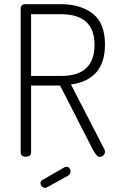

<svg xmlns="http://www.w3.org/2000/svg" viewBox="-20 -751 556 920"><path d="M306 91 206 146Q202 149 197 149Q188 149 181 142Q174 135 174 126Q174 115 184 111L290 50Q296 48 298 48Q307 48 312.5 55Q318 62 318 71Q318 83 306 91ZM79 -22V-710Q79 -719 85 -725Q91 -731 101 -731H272Q366 -731 424.5 -685.5Q483 -640 483 -537Q483 -369 320 -346L480 -36Q483 -30 483 -24Q483 -14 475.5 -6.5Q468 1 456 1Q444 1 425 -34L268 -341H129V-22Q129 0 104 0Q79 0 79 -22ZM272 -683H129V-387H272Q433 -387 433 -536Q433 -683 272 -683Z"/></svg>

Font: Dosis
Style: Light
Weight: 300
Designer: Edgar Tolentino, Pablo Impallari, Igino Marini
Foundry: Edgar Tolentino, Pablo Impallari, Igino Marini
Version: Version 1.007